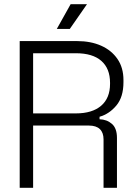

<svg xmlns="http://www.w3.org/2000/svg" viewBox="-20 -896 647 916"><path d="M74 0V-700H348Q413 -700 462.5 -678Q512 -656 540.5 -614.5Q569 -573 569 -514V-504Q569 -433 535 -392.5Q501 -352 455 -339V-327Q490 -326 514 -305Q538 -284 538 -238V0H474V-231Q474 -263 456.5 -280Q439 -297 404 -297H138V0ZM138 -355H342Q420 -355 462.5 -391.5Q505 -428 505 -496V-501Q505 -569 463.5 -605.5Q422 -642 342 -642H138ZM251 -758 317 -876H395L313 -758Z"/></svg>

Font: Space Grotesk Frontify Light
Style: Regular
Weight: 300
Designer: Florian Karsten
Version: Version 2.000